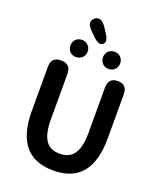

<svg xmlns="http://www.w3.org/2000/svg" viewBox="-196 -1232 1139 1365"><g transform="rotate(20 374.0 -549.0)"><path d="M87 -333V-666Q87 -741 161 -741Q235 -741 235 -666V-320Q235 -209 273 -159Q307 -114 376 -114Q445 -114 480 -159Q519 -210 519 -320V-666Q519 -741 590 -741Q661 -741 661 -666V-333Q661 14 374 14Q87 14 87 -333ZM250 -799Q222 -799 204 -817.5Q186 -836 186 -864Q186 -892 204 -910.5Q222 -929 250 -929Q278 -929 297 -910.5Q316 -892 316 -864Q316 -836 297 -817.5Q278 -799 250 -799ZM497 -799Q469 -799 450.5 -817.5Q432 -836 432 -864Q432 -892 450.5 -910.5Q469 -929 497 -929Q525 -929 543.5 -910.5Q562 -892 562 -864Q562 -836 543.5 -817.5Q525 -799 497 -799ZM401 -954Q373 -930 322 -982L293 -1011Q239 -1066 280 -1100Q322 -1134 366 -1071L388 -1037Q430 -977 401 -954Z"/></g></svg>

Font: Resource Han Rounded KR
Style: Bold
Weight: 700
Designer: Cyano Hao (round all glyphs); Ryoko NISHIZUKA 西塚涼子 (kana, bopomofo & ideographs); Paul D. Hunt (Latin, Greek & Cyrillic)
Foundry: Cyano Hao
Version: 0.990